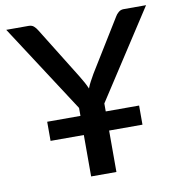

<svg xmlns="http://www.w3.org/2000/svg" viewBox="-81 -794 813 869"><g transform="rotate(-10 326.0 -360.0)"><path d="M384.3 -314.9V-278.3H537.6V-190.4H384.3V0H268.1V-190.4H115.2V-278.3H268.1V-314.9L4.9 -720.2H107.4Q122.6 -720.2 131.3 -712.4Q140.6 -704.1 147 -693.4L294.4 -455.6Q297.4 -450.7 313.5 -422.9Q321.3 -408.7 327.6 -393.6Q333.5 -409.7 340.8 -422.9Q344.7 -430.2 358.9 -455.6L505.4 -693.4Q510.7 -703.1 520.5 -711.4Q530.3 -720.2 544.4 -720.2H647.5Z"/></g></svg>

Font: Lato-SemiBold
Style: Regular
Weight: 500
Designer: Lukasz Dziedzic with Adam Twardoch and Botio Nikoltchev
Foundry: tyPoland Lukasz Dziedzic
Version: ""